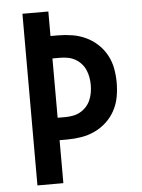

<svg xmlns="http://www.w3.org/2000/svg" viewBox="-53 -777 605 819"><g transform="rotate(-5 250.0 -367.5)"><path d="M74 0V-735H185V-630H218Q248 -630 278.5 -625Q309 -620 336.5 -607Q364 -594 386.5 -573Q409 -552 423.5 -525Q438 -498 443.5 -468Q449 -438 449 -407Q449 -377 443.5 -346.5Q438 -316 423.5 -289Q409 -262 386.5 -241Q364 -220 336.5 -207Q309 -194 278.5 -189Q248 -184 218 -184H185V0ZM185 -280H218Q234 -280 250.5 -283Q267 -286 281.5 -294Q296 -302 307.5 -314.5Q319 -327 325.5 -342Q332 -357 335 -373.5Q338 -390 338 -407Q338 -424 335 -440.5Q332 -457 325.5 -472Q319 -487 307.5 -499.5Q296 -512 281.5 -520Q267 -528 250.5 -531Q234 -534 218 -534H185Z"/></g></svg>

Font: Iosevka
Style: Bold
Weight: 700
Monospace: yes
Designer: Belleve Invis
Foundry: Belleve Invis
Version: Version 32.5.0; ttfautohint (v1.8.4)